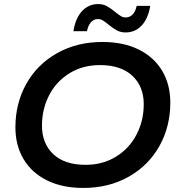

<svg xmlns="http://www.w3.org/2000/svg" viewBox="-20 -917 882 947"><path d="M56 -289Q56 -407 109.5 -503Q163 -599 261 -654.5Q359 -710 485 -710Q589 -710 664.5 -672.5Q740 -635 780 -567.5Q820 -500 820 -411Q820 -293 766.5 -197Q713 -101 615 -45.5Q517 10 391 10Q287 10 211.5 -27.5Q136 -65 96 -132.5Q56 -200 56 -289ZM689 -403Q689 -491 632.5 -543.5Q576 -596 473 -596Q388 -596 322.5 -555.5Q257 -515 222 -446.5Q187 -378 187 -297Q187 -209 243 -156.5Q299 -104 402 -104Q487 -104 552.5 -144.5Q618 -185 653.5 -253.5Q689 -322 689 -403ZM516 -795Q499 -809 487.5 -816Q476 -823 463 -823Q442 -823 428 -806.5Q414 -790 409 -763H342Q352 -827 384.5 -862Q417 -897 464 -897Q488 -897 506.5 -887Q525 -877 548 -858Q567 -843 577 -837Q587 -831 600 -831Q621 -831 635 -846.5Q649 -862 654 -888H721Q711 -826 679 -791.5Q647 -757 600 -757Q575 -757 556.5 -767Q538 -777 516 -795Z"/></svg>

Font: Montserrat Alternates SemiBold
Style: Italic
Weight: 600
Italic angle: -11.3°
Designer: Julieta Ulanovsky
Foundry: Julieta Ulanovsky
Version: Version 7.200